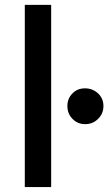

<svg xmlns="http://www.w3.org/2000/svg" viewBox="-20 -755 437 775"><path d="M80.1 -735.4Q106.4 -735.4 186.5 -735.4Q186.5 -550.8 186.5 0Q160.2 0 80.1 0Q80.1 -183.6 80.1 -735.4ZM272.5 -275.4Q252 -295.9 252 -327.1Q252 -357.4 272.5 -377.9Q292 -398.4 323.2 -398.4Q353.5 -398.4 376 -377.9Q397.5 -357.4 397.5 -327.1Q397.5 -295.9 376 -275.4Q355.5 -253.9 323.2 -253.9Q293 -253.9 272.5 -275.4Z"/></svg>

Font: Alata=Ham
Style: Regular
Weight: 400
Designer: Spyros Zevelakis, Eben Sorkin
Version: Version 1.004